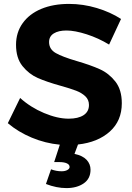

<svg xmlns="http://www.w3.org/2000/svg" viewBox="-20 -733 677 982"><path d="M372 -421Q444 -400 490.5 -379Q537 -358 570 -316Q603 -274 603 -205Q603 -115 541.5 -60Q480 -5 379 6L361 54Q403 63 423 84.5Q443 106 443 135Q443 181 408 205Q373 229 320 229Q269 229 215 208L241 133Q268 143 295 143Q313 143 324.5 136.5Q336 130 336 121Q336 109 322 102.5Q308 96 284 96H257L286 7Q212 0 142.5 -29Q73 -58 20 -103L83 -232Q136 -184 205 -155Q274 -126 331 -126Q380 -126 407.5 -144Q435 -162 435 -196Q435 -223 416.5 -240.5Q398 -258 369.5 -269Q341 -280 291 -294Q219 -314 173.5 -334Q128 -354 95 -395Q62 -436 62 -504Q62 -567 96 -614.5Q130 -662 191 -687.5Q252 -713 333 -713Q405 -713 475 -692Q545 -671 599 -636L538 -505Q484 -538 423.5 -557.5Q363 -577 320 -577Q279 -577 255 -562Q231 -547 231 -518Q231 -481 265.5 -461.5Q300 -442 372 -421Z"/></svg>

Font: Gontserrat SemiBold
Style: Regular
Weight: 600
Designer: Julieta Ulanovsky
Foundry: Julieta Ulanovsky
Version: Version 6.001